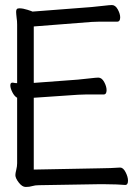

<svg xmlns="http://www.w3.org/2000/svg" viewBox="-20 -732 540 762"><path d="M476 2Q468 1 442.5 0Q417 -1 391 -1H375L135 3Q119 3 108 6.5Q97 10 82 10Q68 10 54.5 -7.5Q41 -25 41 -37Q41 -44 44.5 -58Q48 -72 48 -84V-344Q37 -350 29 -366Q21 -382 21 -393Q21 -404 29 -404H31Q35 -403 39.5 -402.5Q44 -402 48 -402V-604Q48 -620 48 -634.5Q48 -649 46 -661Q45 -670 44.5 -675.5Q44 -681 44 -685Q44 -692 46.5 -695.5Q49 -699 57 -699Q71 -699 89.5 -693Q108 -687 109 -686L343 -704Q365 -706 390.5 -709Q416 -712 424 -712Q438 -712 447.5 -694.5Q457 -677 457 -663Q457 -646 445 -646H403Q389 -646 373.5 -646Q358 -646 344 -645L114 -627V-403L289 -416Q311 -418 336.5 -421Q362 -424 370 -424Q384 -424 393.5 -406.5Q403 -389 403 -374Q403 -357 391 -357H349Q335 -357 319.5 -357Q304 -357 290 -356L114 -344V-59L374 -64Q396 -64 418.5 -65Q441 -66 456 -67H457Q469 -67 478.5 -48.5Q488 -30 488 -15Q488 2 477 2Z"/></svg>

Font: Moon Stars Kai HW
Style: Regular
Weight: 400
Designer: GuiWonder
Version: Version 1.101